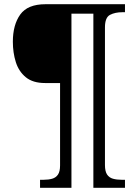

<svg xmlns="http://www.w3.org/2000/svg" viewBox="-20 -780 656 911"><path d="M170 111V73H187Q210 73 227.5 68Q245 63 255 48.5Q265 34 265 5V-386H194Q136 -386 102.5 -413.5Q69 -441 55 -485.5Q41 -530 41 -582Q41 -662 76 -711Q111 -760 196 -760H573V-722H560Q526 -722 502 -709.5Q478 -697 478 -650V3Q478 33 488 48Q498 63 516 68Q534 73 557 73H573V111H423V-715H319V111Z"/></svg>

Font: Noto Serif Hentaigana EL
Style: Regular
Weight: 400
Designer: Kazuhiro Yamada
Foundry: nipponia
Version: Version 1.000